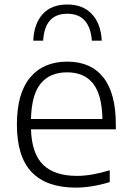

<svg xmlns="http://www.w3.org/2000/svg" viewBox="-20 -823 580 852"><path d="M494 -249H117.5Q121 -140.5 171.8 -91.5Q222.5 -42.5 322 -42.5Q385 -42.5 467 -67.5V-15Q387 9.5 315.5 9.5Q187 9.5 121 -58.8Q55 -127 55 -271Q55 -409 113.8 -479.2Q172.5 -549.5 278.5 -549.5Q383 -549.5 438.5 -479.5Q494 -409.5 494 -270ZM117.5 -295H434.5Q432.5 -402.5 393 -452.2Q353.5 -502 278 -502Q201.5 -502 160.8 -452.5Q120 -403 117.5 -295ZM278.5 -803Q348.5 -803 388.2 -760Q428 -717 431.5 -642.5H387.5Q383.5 -700 356.8 -731Q330 -762 278.5 -762Q178.5 -762 171.5 -642.5H127.5Q131 -718 169.5 -760.5Q208 -803 278.5 -803Z"/></svg>

Font: Encode Sans Semi Expanded Light
Style: Regular
Weight: 300
Width: 6
Designer: Multiple Designers
Foundry: Impallari Type
Version: Version 2.000